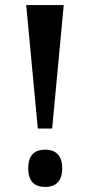

<svg xmlns="http://www.w3.org/2000/svg" viewBox="-20 -734 358 762"><path d="M130 -224H187L233 -714H84ZM160 8C196 8 227 -10 227 -66C227 -122 196 -140 160 -140C121 -140 92 -122 92 -66C92 -10 121 8 160 8Z"/></svg>

Font: Noto Serif Myanmar ExtraCondensed
Style: Bold
Weight: 700
Width: 2
Designer: Ben Mitchell and the Monotype Design Team
Foundry: Monotype Imaging Inc.
Version: Version 2.106